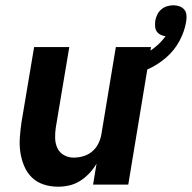

<svg xmlns="http://www.w3.org/2000/svg" viewBox="-20 -698 725 726"><path d="M200 8Q171 8 145 -0.5Q119 -9 100.5 -27Q82 -45 71.5 -70Q61 -95 57 -122Q53 -149 55 -177.5Q57 -206 61 -234L109 -520H242L191 -216Q188 -196 188.5 -176Q189 -156 196.5 -139Q204 -122 221 -112Q238 -102 258 -102Q276 -102 294 -107Q312 -112 327 -124Q342 -136 351 -153.5Q360 -171 363 -188L418 -520H551L465 0H332L345 -79Q333 -59 317.5 -42.5Q302 -26 283 -14Q264 -2 242.5 3Q221 8 200 8ZM466 -410 449 -467Q471 -472 492.5 -479.5Q514 -487 535 -498.5Q556 -510 574 -526Q592 -542 606 -561Q596 -562 586.5 -567Q577 -572 572 -580Q567 -588 566.5 -598.5Q566 -609 567 -619Q569 -631 574.5 -642.5Q580 -654 590 -662.5Q600 -671 612 -674.5Q624 -678 636 -678Q648 -678 659 -674Q670 -670 677 -661.5Q684 -653 685 -641Q686 -629 684 -617Q678 -579 658.5 -543Q639 -507 608.5 -480.5Q578 -454 541 -437Q504 -420 466 -410Z"/></svg>

Font: Iosevka XBd Ex Obl
Style: Regular
Weight: 800
Width: 7
Italic angle: -9°
Monospace: yes
Designer: Belleve Invis
Foundry: Belleve Invis
Version: Version 32.5.0; ttfautohint (v1.8.4)